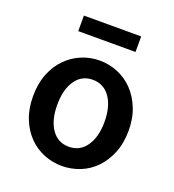

<svg xmlns="http://www.w3.org/2000/svg" viewBox="-126 -771 801 882"><g transform="rotate(20 274.5 -330.0)"><path d="M274 12Q228 12 186 -5Q144 -22 111.5 -55Q79 -88 60 -136Q41 -184 41 -245Q41 -306 60 -354Q79 -402 111.5 -435Q144 -468 186 -485.5Q228 -503 274 -503Q320 -503 362.5 -485.5Q405 -468 437 -435Q469 -402 488.5 -354Q508 -306 508 -245Q508 -184 488.5 -136Q469 -88 437 -55Q405 -22 362.5 -5Q320 12 274 12ZM274 -82Q328 -82 359 -126.5Q390 -171 390 -245Q390 -320 359 -364.5Q328 -409 274 -409Q220 -409 189.5 -364.5Q159 -320 159 -245Q159 -171 189.5 -126.5Q220 -82 274 -82ZM134 -596V-672H414V-596Z"/></g></svg>

Font: Processing Sans Pro Semibold
Style: Regular
Weight: 600
Designer: Paul D. Hunt
Foundry: Adobe Systems Incorporated
Version: Version 2.020;PS 2.000;hotconv 1.0.86;makeotf.lib2.5.63406